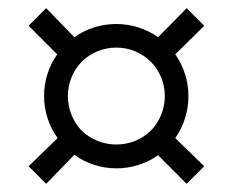

<svg xmlns="http://www.w3.org/2000/svg" viewBox="-20 -487 569 470"><path d="M437 -37 480 -80 409 -149C452 -210 452 -293 409 -354L480 -424L437 -467L367 -396C306 -439 223 -439 162 -396L93 -467L50 -424L120 -354C77 -293 77 -210 121 -149L50 -80L93 -37L162 -108C223 -64 306 -64 367 -107ZM180 -167C135 -214 135 -290 180 -336C227 -382 303 -382 349 -336C395 -290 395 -214 349 -167C303 -122 227 -122 180 -167Z"/></svg>

Font: TitilliumText22L
Style: 250 wt
Weight: 300
Designer: Campivisivi
Foundry: Campivisivi
Version: 1.000